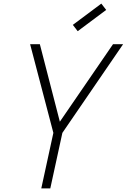

<svg xmlns="http://www.w3.org/2000/svg" viewBox="-20 -1045 703 1065"><path d="M209 0 276 -308 147 -800H201L312 -370L607 -800H663L326 -308L259 0ZM411 -872 384 -907 542 -1025 569 -990Z"/></svg>

Font: Victor Mono Thin Thin
Style: Italic
Weight: 250
Italic angle: -12°
Monospace: yes
Version: Version 1.561;gftools[0.9.30]